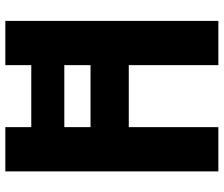

<svg xmlns="http://www.w3.org/2000/svg" viewBox="-78 -742 820 703"><g transform="rotate(-90 331.5 -390.0)"><path d="M607 0H445V-328H218V0H56V-780H218V-685H445V-780H607ZM445 -468V-564H218V-468Z"/></g></svg>

Font: Tanohe Sans
Style: Bold
Weight: 700
Designer: Village Type and Design LLC & Cristiano Sobral
Foundry: Cooper Hewitt Smithsonian Design Museum
Version: Version 1.00;September 29, 2021;FontCreator 13.0.0.2655 64-b